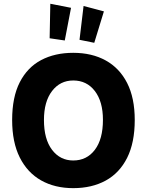

<svg xmlns="http://www.w3.org/2000/svg" viewBox="-20 -960 762 996"><path d="M360 16Q264.5 16 193.2 -24.2Q122 -64.5 82.5 -143.2Q43 -222 43 -337.5Q43 -456 82.5 -533.2Q122 -610.5 193.2 -648.2Q264.5 -686 360 -686Q456.5 -686 528.2 -646.5Q600 -607 639.5 -529.5Q679 -452 679 -337.5Q679 -220 639.5 -141.2Q600 -62.5 528.2 -23.2Q456.5 16 360 16ZM360 -127.5Q430 -127.5 472 -182.8Q514 -238 514 -338.5Q514 -433 472 -487.8Q430 -542.5 360 -542.5Q292 -542.5 250 -487.8Q208 -433 208 -337.5Q208 -238 250 -182.8Q292 -127.5 360 -127.5ZM469 -738 392.5 -753.5 413.5 -929 519 -901ZM316 -750 237.5 -761.5 241 -940.5 348.5 -919.5Z"/></svg>

Font: Karla ExtraBold
Style: Regular
Weight: 800
Designer: Jonathan Pinhorn
Version: Version 2.001